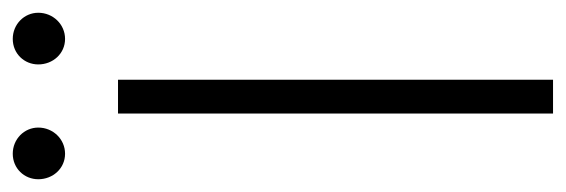

<svg xmlns="http://www.w3.org/2000/svg" viewBox="-323 -574 887 301"><g transform="rotate(-90 120.5 -423.5)"><path d="M93 0H146V-682H93ZM-10 -807C-10 -784 7 -765 30 -765C53 -765 71 -784 71 -807C71 -829 53 -847 30 -847C7 -847 -10 -829 -10 -807ZM170 -807C170 -784 187 -765 210 -765C233 -765 251 -784 251 -807C251 -829 233 -847 210 -847C187 -847 170 -829 170 -807Z"/></g></svg>

Font: MV Cash ExtraLight
Style: Regular
Weight: 200
Designer: Rodrigo Fuenzalida
Foundry: fragTYPE
Version: Version 1.100;Glyphs 3.1.2 (3151)